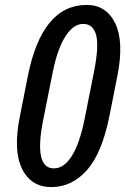

<svg xmlns="http://www.w3.org/2000/svg" viewBox="-20 -741 503 771"><path d="M314.5 -645Q274.4 -645 243.2 -595.7Q210.9 -546.4 191.4 -449.7L153.8 -261.2Q114.3 -64.9 196.3 -64.9Q236.3 -64.5 268.1 -114.3Q299.8 -164.1 319.3 -261.2L356.9 -449.7Q377.9 -554.7 366.2 -599.6Q354.5 -644.5 314.5 -645ZM186.5 10.3Q104.5 10.3 68.4 -63.5Q32.2 -137.2 60.1 -274.9L91.8 -435.5Q148.9 -721.2 328.1 -721.2Q407.2 -721.2 442.9 -647Q478.5 -572.8 451.2 -435.5L419.4 -274.9Q389.2 -125 329.1 -57.6Q269 9.8 186.5 10.3Z"/></svg>

Font: RobotoCondensed-Italic
Style: Italic
Weight: 400
Designer: Google
Version: Version 1.200311; 2013